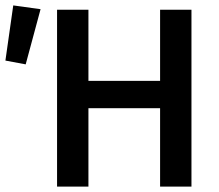

<svg xmlns="http://www.w3.org/2000/svg" viewBox="-36 -690 811 710"><path d="M175 0V-654H291V-391H556V-654H672V0H556V-290H291V0ZM-16 -466 13 -670 114 -656 59 -452Z"/></svg>

Font: CV Source Sans Light
Style: Bold
Weight: 600
Designer: Paul D. Hunt
Foundry: Adobe Systems Incorporated
Version: Version 3.001